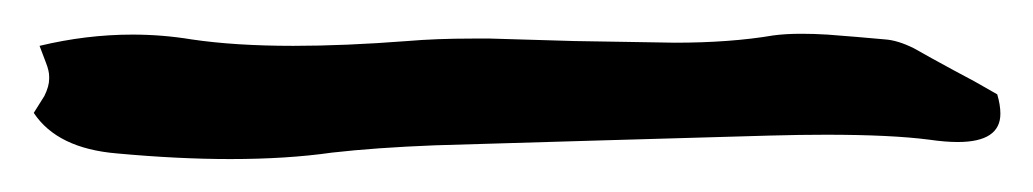

<svg xmlns="http://www.w3.org/2000/svg" viewBox="-39 -849 624 116"><path d="M563.5 -792Q565.4 -785.6 565.4 -780.3Q565.4 -763.2 539.6 -763.2Q532.2 -763.2 522.5 -764.6Q499.5 -767.6 460 -767.6Q444.3 -767.6 426.3 -767.1L325.2 -764.2L223.6 -761.2Q188 -759.8 161.6 -756.8Q134.3 -752.9 100.1 -752.9Q68.8 -752.9 31.7 -756.3Q-4.4 -759.3 -18.6 -780.8L-12.2 -791Q-9.3 -796.9 -9.3 -801.3V-802.7Q-9.3 -806.2 -11.2 -811L-15.1 -821.3Q13.2 -828.1 41 -828.1Q59.1 -828.1 76.7 -825.2Q103 -821.3 138.2 -821.3Q169.4 -821.3 207 -824.2Q224.6 -825.7 246.1 -825.7H257.3L308.1 -824.2L338.9 -823.7L368.7 -823.2Q402.3 -823.2 428.2 -827.6Q435.5 -828.6 445.3 -828.6Q452.6 -828.6 460.9 -828.1L478.5 -826.7L495.6 -825.2Q503.4 -824.7 513.2 -819.8Q522.5 -814.5 537.1 -806.6L549.8 -799.8Z"/></svg>

Font: Kurland
Style: Regular
Weight: 400
Designer: GGBot
Version: 0.22